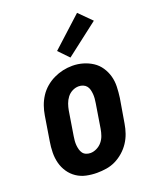

<svg xmlns="http://www.w3.org/2000/svg" viewBox="-146 -870 792 966"><g transform="rotate(-20 250.0 -387.5)"><path d="M205 8Q176 8 148 2Q120 -4 97 -19.5Q74 -35 58.5 -58Q43 -81 36 -108Q29 -135 29.5 -164.5Q30 -194 35 -223L56 -353Q60 -378 68.5 -402.5Q77 -427 91.5 -449.5Q106 -472 126.5 -489.5Q147 -507 171 -518.5Q195 -530 220 -535.5Q245 -541 271 -541Q300 -541 327.5 -533Q355 -525 378 -510Q401 -495 416.5 -472Q432 -449 439.5 -422Q447 -395 446 -365.5Q445 -336 441 -307L419 -177Q415 -152 406.5 -127.5Q398 -103 383.5 -81Q369 -59 348.5 -41Q328 -23 304.5 -11.5Q281 0 255.5 4Q230 8 205 8ZM208 -97Q225 -97 242 -105.5Q259 -114 270.5 -128Q282 -142 288 -159Q294 -176 297 -194L318 -324Q320 -336 321 -348Q322 -360 321 -372Q320 -384 317 -395.5Q314 -407 307 -415.5Q300 -424 289 -428.5Q278 -433 266 -433Q248 -433 231.5 -424.5Q215 -416 204 -401.5Q193 -387 187 -370Q181 -353 178 -336L157 -206Q155 -194 154 -182Q153 -170 154 -158.5Q155 -147 158 -135.5Q161 -124 167.5 -115Q174 -106 185 -101.5Q196 -97 208 -97ZM277 -583 225 -637 385 -783 451 -717Z"/></g></svg>

Font: Iosevka Curly Slab XBdObl
Style: Regular
Weight: 800
Italic angle: -9°
Monospace: yes
Designer: Belleve Invis
Foundry: Belleve Invis
Version: Version 11.1.0; ttfautohint (v1.8.3)